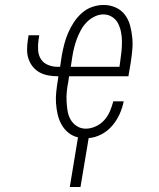

<svg xmlns="http://www.w3.org/2000/svg" viewBox="-20 -548 640 773"><path d="M261 205 294 5Q272 0 255 -14Q238 -28 227.5 -47Q217 -66 212 -88Q207 -110 205.5 -132.5Q204 -155 206.5 -178.5Q209 -202 213 -226L215 -241H212Q193 -241 174 -244.5Q155 -248 139.5 -256.5Q124 -265 112.5 -279Q101 -293 95 -310.5Q89 -328 89 -347Q89 -366 92 -386L95 -406H138L135 -386Q132 -366 133.5 -345.5Q135 -325 145 -309.5Q155 -294 173.5 -286.5Q192 -279 212 -279H222L229 -326Q233 -348 239 -371Q245 -394 254.5 -416Q264 -438 277.5 -458.5Q291 -479 309.5 -495.5Q328 -512 351 -520Q374 -528 397 -528Q423 -528 445.5 -518Q468 -508 482.5 -489Q497 -470 503.5 -446Q510 -422 512.5 -397Q515 -372 512.5 -346Q510 -320 506 -294L497 -241H258L255 -219Q251 -200 249 -180Q247 -160 248 -140.5Q249 -121 252 -102Q255 -83 264 -67Q273 -51 289 -40.5Q305 -30 325 -30Q345 -30 365 -39Q385 -48 399.5 -64Q414 -80 422.5 -100Q431 -120 436 -140H478Q473 -114 461.5 -88.5Q450 -63 431.5 -41.5Q413 -20 388 -7Q363 6 337 8L304 205ZM461 -279 464 -301Q467 -320 469 -340Q471 -360 471 -379.5Q471 -399 467.5 -417.5Q464 -436 456 -452.5Q448 -469 432 -479.5Q416 -490 396 -490Q378 -490 360 -481Q342 -472 328.5 -458Q315 -444 305.5 -426.5Q296 -409 289.5 -391.5Q283 -374 278.5 -356Q274 -338 271 -319L265 -279Z"/></svg>

Font: Iosevka SS04 XLt Ex Obl
Style: Regular
Weight: 200
Width: 7
Italic angle: -9°
Monospace: yes
Designer: Belleve Invis
Foundry: Belleve Invis
Version: Version 19.0.0; ttfautohint (v1.8.4)